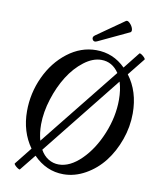

<svg xmlns="http://www.w3.org/2000/svg" viewBox="-95 -932 836 1034"><g transform="rotate(10 322.5 -415.5)"><path d="M375 -723.1Q357.9 -714.8 350.6 -728.5Q343.3 -742.2 358.9 -752.9L508.8 -857.9Q517.6 -864.3 530.5 -851.3Q543.5 -838.4 547.9 -823.7Q552.2 -809.1 544.9 -803.2ZM85.9 27.8Q83.5 30.8 74.5 25.1Q65.4 19.5 58.1 11.7Q50.8 3.9 53.2 1L127.9 -92.8Q68.8 -175.8 68.8 -288.1Q68.8 -386.2 110.1 -475.6Q151.4 -564.9 223.6 -620.4Q295.9 -675.8 379.9 -675.8Q473.1 -675.8 540 -608.9L610.8 -698.2Q613.3 -701.7 622.6 -695.8Q631.8 -689.9 639.2 -681.9Q646.5 -673.8 644 -670.9L568.8 -577.1Q631.8 -493.7 631.8 -374Q631.8 -300.8 606.7 -230Q581.5 -159.2 539.8 -105.7Q498 -52.2 439.9 -19.5Q381.8 13.2 319.8 13.2Q226.6 13.2 155.8 -59.1ZM155.8 -231Q155.8 -184.1 167 -143.1L512.2 -574.2Q476.1 -628.9 416 -628.9Q369.1 -628.9 321.3 -592.3Q273.4 -555.7 237.5 -498.8Q201.7 -441.9 179 -370.1Q156.2 -298.3 155.8 -231ZM286.1 -34.2Q347.7 -34.2 408.7 -94.2Q469.7 -154.3 507.8 -247.6Q545.9 -340.8 545.9 -433.1Q545.9 -487.3 532.2 -530.8L186 -97.2Q203.1 -66.4 229.2 -50.3Q255.4 -34.2 286.1 -34.2Z"/></g></svg>

Font: Junicode SmCond Medium
Style: Italic
Weight: 500
Width: 4
Italic angle: -11°
Designer: Peter S. Baker
Version: Version 2.206